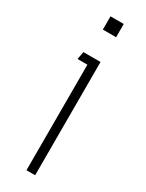

<svg xmlns="http://www.w3.org/2000/svg" viewBox="-173 -660 526 690"><g transform="rotate(30 90.0 -315.0)"><path d="M118 -630V-575H63V-630ZM114 0H78V-438H37L43 -470H114Z"/></g></svg>

Font: Kreadon
Style: Regular
Weight: 400
Designer: kohakuno
Foundry: StudioGnu
Version: Version 1.000;Glyphs 3.1.2 (3151)